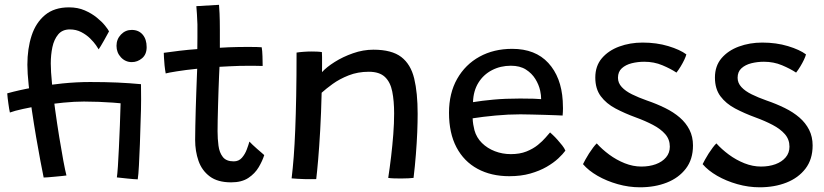

<svg xmlns="http://www.w3.org/2000/svg" viewBox="-20 -736 3416 796"><path d="M21 -269.5Q19.5 -275 18 -284.8Q16.5 -294.5 14.8 -306.2Q13 -318 11.8 -329.2Q10.5 -340.5 10 -349Q60.5 -363 119.2 -373.5Q178 -384 238.2 -390Q298.5 -396 353.5 -396Q415.5 -396 466.2 -393.8Q517 -391.5 564.5 -387Q564.5 -382.5 562.5 -370.2Q560.5 -358 557.2 -343.2Q554 -328.5 551.2 -316.2Q548.5 -304 547 -299.5Q528.5 -303 503.2 -305.8Q478 -308.5 448.8 -310.5Q419.5 -312.5 388.8 -313.8Q358 -315 328 -315Q289 -315 243.2 -310.5Q197.5 -306 153.8 -299Q110 -292 74.8 -284.2Q39.5 -276.5 21 -269.5ZM551 7.5Q545 7.5 532.8 6.5Q520.5 5.5 506.2 4Q492 2.5 480.5 1.2Q469 0 464.5 -0.5Q466.5 -13.5 468.8 -46.5Q471 -79.5 473 -123.8Q475 -168 477 -216Q479 -264 480 -308Q481 -352 481 -384Q488 -384 499.2 -384.2Q510.5 -384.5 523 -385Q535.5 -385.5 546.5 -386Q557.5 -386.5 564.5 -387Q565 -364 565 -323.8Q565 -283.5 563 -235.5Q562 -188 560 -138.8Q558 -89.5 556 -50.2Q554 -11 551 7.5ZM526.5 -478.5Q500 -478.5 481.5 -498.2Q463 -518 463 -546Q463 -573.5 481.5 -592.8Q500 -612 526 -612Q554.5 -612 571.2 -592.8Q588 -573.5 588 -540.5Q588 -510.5 569 -494.5Q550 -478.5 526.5 -478.5ZM161 0Q156 -25 147.5 -69Q139 -113 129.8 -167.5Q120.5 -222 112.2 -278.2Q104 -334.5 98.8 -384Q93.5 -433.5 93.5 -467.5Q93.5 -534.5 111 -588.2Q128.5 -642 166.8 -673.8Q205 -705.5 266 -705.5Q302.5 -705.5 331.2 -693Q360 -680.5 381.2 -663.2Q402.5 -646 415.5 -629.8Q428.5 -613.5 432 -606Q429.5 -601.5 423.8 -591Q418 -580.5 411.2 -568.2Q404.5 -556 398.2 -545.8Q392 -535.5 389 -531.5Q387 -535.5 378 -548.5Q369 -561.5 353.5 -576.8Q338 -592 316.8 -603Q295.5 -614 269.5 -614Q238.5 -614 221.2 -593.2Q204 -572.5 197.2 -540.5Q190.5 -508.5 190.5 -473Q190.5 -441 195.5 -390.5Q200.5 -340 208.5 -282Q216.5 -224 225.5 -168.5Q234.5 -113 242.5 -70.2Q250.5 -27.5 255.5 -8.5Q249 -7.5 236 -6.2Q223 -5 207.8 -3.5Q192.5 -2 179.5 -1Q166.5 0 161 0Z M1075.5 -93Q1068 -69 1052.5 -42.8Q1037 -16.5 1009.5 1.8Q982 20 938.5 20Q882.5 20 849.8 -4.5Q817 -29 803 -69Q789 -109 789 -156Q789 -180.5 789.8 -214Q790.5 -247.5 791.5 -283.5Q792.5 -319.5 793.8 -353.2Q795 -387 796 -412.8Q797 -438.5 797.5 -451Q748.5 -446 712.8 -440.2Q677 -434.5 667 -431.5Q664 -447.5 662.2 -465.2Q660.5 -483 659.8 -497.5Q659 -512 659 -517Q687 -521 724.2 -525.5Q761.5 -530 798 -532.5Q798.5 -552 798.5 -580.8Q798.5 -609.5 798.5 -635Q798 -656.5 796.5 -676.8Q795 -697 794 -710.5L888 -716Q889 -708.5 890.2 -680.2Q891.5 -652 891.5 -612Q891.5 -597 891.5 -575.8Q891.5 -554.5 891.5 -538Q906.5 -539 928.5 -540Q950.5 -541 964 -541Q987.5 -541.5 1009 -541.5Q1030.5 -541.5 1046 -541Q1061.5 -540.5 1065 -540Q1067.5 -526.5 1068.2 -502.5Q1069 -478.5 1069 -462.5Q1064 -463 1034.8 -463.2Q1005.5 -463.5 977 -463Q956.5 -462.5 932 -461.2Q907.5 -460 890 -459Q889.5 -446 888.2 -420.5Q887 -395 886 -363.2Q885 -331.5 884 -298.8Q883 -266 882.5 -237.8Q882 -209.5 882 -192Q882 -160.5 885.8 -132Q889.5 -103.5 903.8 -85.2Q918 -67 949 -67Q970 -67 983 -82Q996 -97 1003.2 -116.5Q1010.5 -136 1014 -149Q1018.5 -144 1027.2 -135.8Q1036 -127.5 1046.2 -118.5Q1056.5 -109.5 1064.8 -102.5Q1073 -95.5 1075.5 -93Z M1291 6.5Q1281.5 6.5 1268 6.8Q1254.5 7 1241 6.5Q1228.5 6 1212.5 5.2Q1196.5 4.5 1189 3.5Q1194 -38 1197.8 -87.2Q1201.5 -136.5 1204 -198.2Q1206.5 -260 1208 -338.8Q1209.5 -417.5 1209.5 -518Q1221.5 -520 1238.2 -521.2Q1255 -522.5 1272.5 -522.5Q1283.5 -522.5 1294.8 -522Q1306 -521.5 1314.5 -520Q1315 -514.5 1315.2 -500Q1315.5 -485.5 1315.2 -468Q1315 -450.5 1315 -437Q1333.5 -457.5 1367.5 -479Q1401.5 -500.5 1443.5 -515.2Q1485.5 -530 1528 -530Q1604 -530 1643.5 -499.8Q1683 -469.5 1697.2 -410.5Q1711.5 -351.5 1711.5 -264Q1711.5 -230 1709.8 -187Q1708 -144 1704.2 -96Q1700.5 -48 1694.5 1.5Q1687.5 2.5 1673.2 3.2Q1659 4 1643 4Q1627 4 1612.5 3.5Q1598 3 1589.5 1.5Q1596 -41 1601.5 -87.2Q1607 -133.5 1610.5 -179.2Q1614 -225 1614 -265.5Q1614 -317.5 1606.2 -356.5Q1598.5 -395.5 1575.8 -417Q1553 -438.5 1509 -438.5Q1463.5 -438.5 1425.5 -423.5Q1387.5 -408.5 1359.2 -388Q1331 -367.5 1313.5 -351.5Q1311.5 -267 1307.5 -196.5Q1303.5 -126 1299 -74Q1294.5 -22 1291 6.5Z M2324 -111.5Q2314 -97.5 2294.5 -79.2Q2275 -61 2246 -44.2Q2217 -27.5 2178.5 -16.5Q2140 -5.5 2091.5 -5.5Q2016.5 -5.5 1960 -36Q1903.5 -66.5 1872.5 -125.2Q1841.5 -184 1841.5 -268.5Q1841.5 -349.5 1875.2 -409Q1909 -468.5 1968 -501Q2027 -533.5 2103.5 -533.5Q2199.5 -533.5 2253.2 -475Q2307 -416.5 2313 -318Q2314 -302 2314 -287.2Q2314 -272.5 2312.5 -257Q2306 -257.5 2285.8 -258.2Q2265.5 -259 2238.5 -259.8Q2211.5 -260.5 2184.2 -261.2Q2157 -262 2137.5 -262Q2087 -262 2034 -257Q1981 -252 1939.5 -245.5Q1940 -232.5 1942 -220Q1944 -207.5 1947 -196Q1955.5 -165.5 1978 -143.2Q2000.5 -121 2031.8 -109Q2063 -97 2098 -97Q2135 -97 2162.5 -108Q2190 -119 2209.8 -135Q2229.5 -151 2241.8 -165.5Q2254 -180 2260.5 -187Q2263.5 -184.5 2272.2 -176.2Q2281 -168 2291.2 -156.5Q2301.5 -145 2310.8 -133.2Q2320 -121.5 2324 -111.5ZM1941 -312.5Q1977 -318.5 2025.8 -323Q2074.5 -327.5 2136.5 -327.5Q2169 -327.5 2191.8 -326.8Q2214.5 -326 2223.5 -325Q2223.5 -341.5 2219.5 -360Q2214 -385 2199.5 -408.5Q2185 -432 2160.2 -447.8Q2135.5 -463.5 2098 -463.5Q2055 -463.5 2019.8 -445.2Q1984.5 -427 1963.5 -393.2Q1942.5 -359.5 1941 -312.5Z M2633.5 40.5Q2587 40.5 2541 27.5Q2495 14.5 2457.2 -7.2Q2419.5 -29 2397 -55.5Q2400.5 -62.5 2407 -74.5Q2413.5 -86.5 2422 -99.8Q2430.5 -113 2439 -124.2Q2447.5 -135.5 2454 -141.5Q2475.5 -117.5 2505.5 -95.2Q2535.5 -73 2570 -59.2Q2604.5 -45.5 2639 -45.5Q2672 -45.5 2698.8 -55.2Q2725.5 -65 2741.2 -83.5Q2757 -102 2757 -128Q2757 -158 2738 -179.8Q2719 -201.5 2687 -218.2Q2655 -235 2616.5 -249Q2570 -266 2531.8 -286.2Q2493.5 -306.5 2470.8 -337Q2448 -367.5 2448 -414.5Q2448 -462.5 2475.2 -494.5Q2502.5 -526.5 2547.2 -543Q2592 -559.5 2644 -559.5Q2702 -559.5 2750.8 -544.8Q2799.5 -530 2825.5 -510.5Q2823.5 -502 2817 -488.2Q2810.5 -474.5 2802 -460.5Q2793.5 -446.5 2784.5 -435Q2760.5 -451 2726 -465.5Q2691.5 -480 2651 -480Q2624 -480 2599 -473.8Q2574 -467.5 2558 -453Q2542 -438.5 2542 -413.5Q2542 -392 2557.8 -375Q2573.5 -358 2600.5 -344.8Q2627.5 -331.5 2661.5 -319.5Q2702.5 -305.5 2737.5 -288.2Q2772.5 -271 2798.2 -248.8Q2824 -226.5 2838.5 -197.8Q2853 -169 2853 -133Q2853 -75.5 2823.5 -37Q2794 1.5 2744.5 21Q2695 40.5 2633.5 40.5Z M3129.5 40.5Q3083 40.5 3037 27.5Q2991 14.5 2953.2 -7.2Q2915.5 -29 2893 -55.5Q2896.5 -62.5 2903 -74.5Q2909.5 -86.5 2918 -99.8Q2926.5 -113 2935 -124.2Q2943.5 -135.5 2950 -141.5Q2971.5 -117.5 3001.5 -95.2Q3031.5 -73 3066 -59.2Q3100.5 -45.5 3135 -45.5Q3168 -45.5 3194.8 -55.2Q3221.5 -65 3237.2 -83.5Q3253 -102 3253 -128Q3253 -158 3234 -179.8Q3215 -201.5 3183 -218.2Q3151 -235 3112.5 -249Q3066 -266 3027.8 -286.2Q2989.5 -306.5 2966.8 -337Q2944 -367.5 2944 -414.5Q2944 -462.5 2971.2 -494.5Q2998.5 -526.5 3043.2 -543Q3088 -559.5 3140 -559.5Q3198 -559.5 3246.8 -544.8Q3295.5 -530 3321.5 -510.5Q3319.5 -502 3313 -488.2Q3306.5 -474.5 3298 -460.5Q3289.5 -446.5 3280.5 -435Q3256.5 -451 3222 -465.5Q3187.5 -480 3147 -480Q3120 -480 3095 -473.8Q3070 -467.5 3054 -453Q3038 -438.5 3038 -413.5Q3038 -392 3053.8 -375Q3069.5 -358 3096.5 -344.8Q3123.5 -331.5 3157.5 -319.5Q3198.5 -305.5 3233.5 -288.2Q3268.5 -271 3294.2 -248.8Q3320 -226.5 3334.5 -197.8Q3349 -169 3349 -133Q3349 -75.5 3319.5 -37Q3290 1.5 3240.5 21Q3191 40.5 3129.5 40.5Z"/></svg>

Font: Grandstander Thin
Style: Regular
Weight: 400
Version: Version 1.200